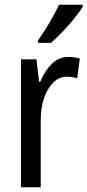

<svg xmlns="http://www.w3.org/2000/svg" viewBox="-20 -786 367 806"><path d="M267 -547Q292 -547 315 -540L304 -457Q285 -464 260 -464Q229 -464 204.5 -440.5Q180 -417 165.5 -376Q151 -335 151 -282V0H68V-537H133L144 -443H149Q168 -489 197.5 -518Q227 -547 267 -547ZM327 -766V-757Q314 -736 291 -707.5Q268 -679 241.5 -651.5Q215 -624 194 -606H140V-617Q166 -654 189 -693Q212 -732 228 -766Z"/></svg>

Font: Avrile Sans Condensed
Style: Regular
Weight: 400
Width: 3
Designer: Monotype Design Team
Foundry: Monotype Imaging Inc.
Version: Version 2.001;September 10, 2019;FontCreator 11.5.0.2425 64-